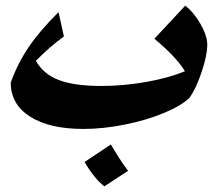

<svg xmlns="http://www.w3.org/2000/svg" viewBox="-20 -441 783 679"><path d="M713 -283Q713 -246 693.5 -187.5Q674 -129 651 -96Q623 -68 561 -42Q499 -16 422 -0.5Q345 15 275 15Q155 15 86.5 -28.5Q18 -72 18 -149Q42 -216 81.5 -274.5Q121 -333 187 -398L206 -312Q156 -276 107 -226Q133 -179 188 -158Q243 -137 338 -137Q418 -137 498.5 -151.5Q579 -166 634 -189Q604 -239 526 -304L635 -421Q666 -397 689.5 -355.5Q713 -314 713 -283ZM279 132 372 70 386 93Q414 139 433 163L349 218Q314 191 279 132Z"/></svg>

Font: Rakkas
Style: Regular
Weight: 400
Designer: Zeynep Akay
Foundry: Zeynep Akay
Version: Version 2.000